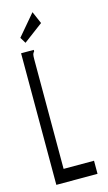

<svg xmlns="http://www.w3.org/2000/svg" viewBox="-123 -834 495 878"><g transform="rotate(-15 125.0 -395.5)"><path d="M29 -623H89V-616Q83 -610 81.5 -603Q80 -596 80 -579V-62H224V0H29ZM61 -664 44 -692 128 -791 153 -733Z"/></g></svg>

Font: Inconsolata UltraCondensed
Style: Regular
Weight: 400
Width: 1
Monospace: yes
Designer: Raph Levien, Cyreal, Brenton Simpson
Foundry: Raph Levien, Cyreal, Google
Version: Version 3.001; ttfautohint (v1.8.2.53-6de2)